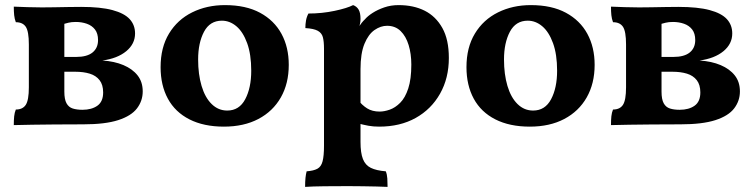

<svg xmlns="http://www.w3.org/2000/svg" viewBox="-20 -487 2953 752"><path d="M34 3Q34 -17 35.5 -31.5Q37 -46 42 -58Q69 -58 81 -76.5Q93 -95 93 -145V-313Q93 -364 81 -382Q69 -400 42 -400Q37 -413 35.5 -427.5Q34 -442 34 -461Q56 -460 87.5 -459Q119 -458 144 -458Q164 -458 191.5 -458.5Q219 -459 248 -459.5Q277 -460 298 -460Q374 -460 420.5 -447.5Q467 -435 488 -412Q509 -389 509 -356Q509 -315 474.5 -286.5Q440 -258 381 -250Q428 -247 463.5 -232Q499 -217 519 -191.5Q539 -166 539 -129Q539 -92 516.5 -62.5Q494 -33 443 -16.5Q392 0 306 0Q242 0 193 0.5Q144 1 106 1.5Q68 2 34 3ZM303 -57Q339 -57 361.5 -73Q384 -89 384 -125Q384 -155 370 -173Q356 -191 331.5 -198.5Q307 -206 275 -206H209V-264H278Q321 -264 342.5 -281.5Q364 -299 364 -330Q364 -356 352 -371.5Q340 -387 320 -394Q300 -401 277 -401Q260 -401 248 -398Q236 -395 218 -390L232 -432V-128Q232 -98 240.5 -82.5Q249 -67 265 -62Q281 -57 303 -57Z M857 9Q778 9 722 -19.5Q666 -48 637.5 -100.5Q609 -153 609 -224Q609 -301 642 -355.5Q675 -410 732.5 -438.5Q790 -467 861 -467Q943 -467 998.5 -437Q1054 -407 1082.5 -354.5Q1111 -302 1111 -233Q1111 -160 1080 -105.5Q1049 -51 992 -21Q935 9 857 9ZM870 -54Q917 -54 940.5 -98.5Q964 -143 964 -210Q964 -274 948 -318Q932 -362 906 -384Q880 -406 849 -406Q802 -406 779 -362.5Q756 -319 756 -254Q756 -196 769.5 -150.5Q783 -105 809 -79.5Q835 -54 870 -54Z M1175 245Q1175 224 1176.5 209.5Q1178 195 1181 184Q1208 182 1223 174Q1238 166 1243.5 144.5Q1249 123 1249 84V-296Q1249 -325 1244.5 -341.5Q1240 -358 1224.5 -366.5Q1209 -375 1176 -377Q1176 -392 1178.5 -406.5Q1181 -421 1188 -434Q1241 -434 1290.5 -444.5Q1340 -455 1363 -467Q1377 -462 1384.5 -449.5Q1392 -437 1392 -413Q1392 -398 1386.5 -380.5Q1381 -363 1371 -337L1392 -316V69Q1392 112 1401.5 136Q1411 160 1432.5 170.5Q1454 181 1491 184Q1496 196 1497 212Q1498 228 1498 245Q1481 244 1455.5 243.5Q1430 243 1401 242.5Q1372 242 1344 242Q1299 242 1251 242.5Q1203 243 1175 245ZM1465 9Q1442 9 1423 5.5Q1404 2 1381 -4V-97Q1398 -75 1418 -62.5Q1438 -50 1467 -50Q1485 -50 1506.5 -57.5Q1528 -65 1547.5 -84.5Q1567 -104 1579 -140.5Q1591 -177 1591 -234Q1591 -276 1580.5 -310.5Q1570 -345 1549 -365.5Q1528 -386 1496 -386Q1471 -386 1447 -369.5Q1423 -353 1407.5 -315.5Q1392 -278 1392 -216L1353 -318Q1369 -357 1383 -378.5Q1397 -400 1409 -411Q1420 -424 1439.5 -436.5Q1459 -449 1485 -458Q1511 -467 1541 -467Q1600 -467 1643.5 -445Q1687 -423 1712.5 -377.5Q1738 -332 1738 -260Q1738 -181 1703.5 -120Q1669 -59 1608 -25Q1547 9 1465 9Z M2055 9Q1976 9 1920 -19.5Q1864 -48 1835.5 -100.5Q1807 -153 1807 -224Q1807 -301 1840 -355.5Q1873 -410 1930.5 -438.5Q1988 -467 2059 -467Q2141 -467 2196.5 -437Q2252 -407 2280.5 -354.5Q2309 -302 2309 -233Q2309 -160 2278 -105.5Q2247 -51 2190 -21Q2133 9 2055 9ZM2068 -54Q2115 -54 2138.5 -98.5Q2162 -143 2162 -210Q2162 -274 2146 -318Q2130 -362 2104 -384Q2078 -406 2047 -406Q2000 -406 1977 -362.5Q1954 -319 1954 -254Q1954 -196 1967.5 -150.5Q1981 -105 2007 -79.5Q2033 -54 2068 -54Z M2373 3Q2373 -17 2374.5 -31.5Q2376 -46 2381 -58Q2408 -58 2420 -76.5Q2432 -95 2432 -145V-313Q2432 -364 2420 -382Q2408 -400 2381 -400Q2376 -413 2374.5 -427.5Q2373 -442 2373 -461Q2395 -460 2426.5 -459Q2458 -458 2483 -458Q2503 -458 2530.5 -458.5Q2558 -459 2587 -459.5Q2616 -460 2637 -460Q2713 -460 2759.5 -447.5Q2806 -435 2827 -412Q2848 -389 2848 -356Q2848 -315 2813.5 -286.5Q2779 -258 2720 -250Q2767 -247 2802.5 -232Q2838 -217 2858 -191.5Q2878 -166 2878 -129Q2878 -92 2855.5 -62.5Q2833 -33 2782 -16.5Q2731 0 2645 0Q2581 0 2532 0.5Q2483 1 2445 1.5Q2407 2 2373 3ZM2642 -57Q2678 -57 2700.5 -73Q2723 -89 2723 -125Q2723 -155 2709 -173Q2695 -191 2670.5 -198.5Q2646 -206 2614 -206H2548V-264H2617Q2660 -264 2681.5 -281.5Q2703 -299 2703 -330Q2703 -356 2691 -371.5Q2679 -387 2659 -394Q2639 -401 2616 -401Q2599 -401 2587 -398Q2575 -395 2557 -390L2571 -432V-128Q2571 -98 2579.5 -82.5Q2588 -67 2604 -62Q2620 -57 2642 -57Z"/></svg>

Font: Vollkorn
Style: Bold
Weight: 700
Designer: Friedrich Althausen
Foundry: Friedrich Althausen
Version: Version 5.000